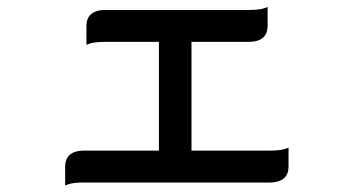

<svg xmlns="http://www.w3.org/2000/svg" viewBox="-20 -520 1040 564"><path d="M542.5 -77.6H771.5Q805.7 -77.6 820.3 -83.5L827.6 -86.4V-30.8Q827.6 -9.8 815.9 2Q801.8 16.1 771.5 16.1H227.5Q193.4 16.1 178.7 22L171.4 24.9V-30.8Q171.4 -51.8 183.1 -63.5Q197.3 -77.6 227.5 -77.6H446.8V-397H289.1Q255.9 -397 241.2 -391.1L233.9 -388.2V-443.8Q233.9 -464.8 245.6 -476.6Q259.8 -490.7 289.1 -490.7H710Q744.1 -490.7 758.8 -496.6L766.1 -499.5V-443.8Q766.1 -422.9 754.4 -411.1Q740.2 -397 710 -397H542.5Z"/></svg>

Font: YuPearl-Medium
Style: Medium
Weight: 500
Designer: Max Yao
Foundry: Max-Everyday
Version: Version 1.011; ttfautohint (v1.8.3)